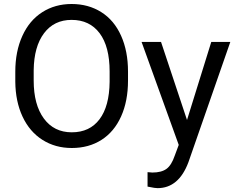

<svg xmlns="http://www.w3.org/2000/svg" viewBox="-20 -741 1201 974"><path d="M629.4 -332.5V-377.4C629.4 -446.8 617.7 -507.6 594.2 -559.8C570.8 -612.1 537.4 -651.9 493.9 -679.4C450.4 -706.9 400.2 -720.7 343.3 -720.7C287.3 -720.7 237.5 -706.8 194.1 -679C150.6 -651.1 117 -611 93.3 -558.6C69.5 -506.2 57.6 -445.8 57.6 -377.4V-326.2C58.3 -259.1 70.6 -200.1 94.5 -149.2C118.4 -98.2 152 -59 195.3 -31.5C238.6 -4 288.2 9.8 344.2 9.8C401.5 9.8 451.7 -3.9 494.6 -31.2C537.6 -58.6 570.8 -98.2 594.2 -150.1C617.7 -202.1 629.4 -262.9 629.4 -332.5ZM536.1 -378.4V-325.7C535.2 -243.3 518.1 -180.1 484.9 -136C451.7 -91.9 404.8 -69.8 344.2 -69.8C284 -69.8 236.7 -93.2 202.4 -139.9C168.1 -186.6 150.9 -250.8 150.9 -332.5V-384.8C151.9 -464.8 169.4 -527.4 203.4 -572.5C237.4 -617.6 284 -640.1 343.3 -640.1C404.1 -640.1 451.5 -617.6 485.4 -572.5C519.2 -527.4 536.1 -462.7 536.1 -378.4ZM928.7 -132.3 796.9 -528.3H698.2L886.7 -5.9L866.7 47.9C855.6 80.7 841.6 103.4 824.5 115.7C807.4 128.1 783.5 134.3 752.9 134.3L728.5 132.3V205.6L762.2 211.9L779.3 213.4C850.9 213.4 903.2 169.4 936 81.5L1148.4 -528.3H1051.8Z"/></svg>

Font: Roboto1
Style: rg
Weight: 400
Designer: Google
Version: Version 2.137; 2017